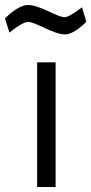

<svg xmlns="http://www.w3.org/2000/svg" viewBox="-54 -750 366 770"><path d="M95 0H169V-500H95ZM275 -721C275 -721 226 -681 205 -681C175 -681 107 -730 58 -730C17 -730 -34 -676 -34 -676L-16 -619C-16 -619 34 -662 58 -662C90 -662 161 -612 206 -612C246 -612 292 -663 292 -663Z"/></svg>

Font: TitilliumText22L
Style: 400 wt
Weight: 400
Designer: Campivisivi
Foundry: Campivisivi
Version: 1.000